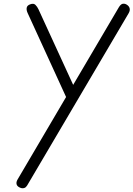

<svg xmlns="http://www.w3.org/2000/svg" viewBox="-20 -1024 725 1043"><path d="M80 -9.5Q70.5 -16.5 69.5 -26.8Q68.5 -37 75.5 -49L339 -497L130 -953.5Q122.5 -970 125.2 -982.5Q128 -995 144 -1000.5Q162.5 -1007.5 172.5 -997.5Q182.5 -987.5 189 -973.5L377.5 -563L625 -983.5Q634.5 -999.5 644.2 -1002.8Q654 -1006 665.5 -1000.5Q681 -992 684.2 -979.2Q687.5 -966.5 678.5 -951.5L127.5 -16.5Q121.5 -6.5 113.2 -3.2Q105 0 96.5 -2Q88 -4 80 -9.5Z"/></svg>

Font: Edu NSW ACT Hand
Style: Regular
Weight: 400
Designer: Tina and Corey Anderson, Eben Sorkin, Mirko Velimirovic
Foundry: Sorkin Type Co.
Version: Version 2.000